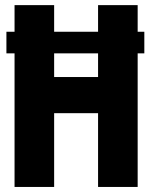

<svg xmlns="http://www.w3.org/2000/svg" viewBox="-20 -740 602 760"><path d="M5.4 -528.8V-614.3H551.3V-528.8ZM37.6 0V-719.7H194.3V-435.1H368.2V-719.7H524.9V0H368.2V-292H194.3V0Z"/></svg>

Font: Reddit Mono ExtraBold
Style: Regular
Weight: 800
Monospace: yes
Designer: Stephen Hutchings
Foundry: Reddit
Version: Version 1.014